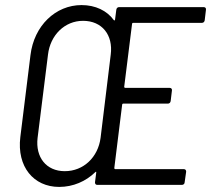

<svg xmlns="http://www.w3.org/2000/svg" viewBox="-20 -728 831 756"><path d="M786 -648 791 -690C792 -696 788 -700 782 -700H449C443 -700 439 -696 438 -690L433 -651C433 -648 430 -646 428 -649C401 -686 356 -708 301 -708C199 -708 114 -627 100 -511L60 -188C46 -72 112 8 213 8C268 8 318 -14 355 -50C358 -53 359 -52 359 -49L354 -10C354 -4 357 0 363 0H696C702 0 707 -4 707 -10L713 -52C713 -58 710 -62 704 -62H433C432 -62 430 -64 430 -66L461 -316C461 -318 463 -320 465 -320H641C647 -320 651 -324 652 -330L657 -372C658 -378 654 -382 648 -382H473C471 -382 469 -384 469 -386L500 -634C500 -636 502 -638 504 -638H775C781 -638 785 -642 786 -648ZM235 -54C162 -54 119 -109 128 -185L169 -513C178 -590 235 -646 307 -646C382 -646 426 -590 416 -513L376 -185C366 -109 309 -54 235 -54Z"/></svg>

Font: Barlow Semi Condensed
Style: Italic
Weight: 400
Width: 4
Italic angle: -7°
Designer: Jeremy Tribby
Foundry: Tribby Type
Version: Version 1.422;hotconv 1.0.109;makeotfexe 2.5.65596